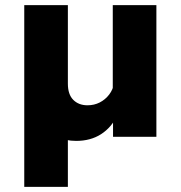

<svg xmlns="http://www.w3.org/2000/svg" viewBox="-20 -530 700 744"><path d="M586 0H418V-96L417 -124V-510H586ZM155 -49 243 -96V194H74V-510H243V-206Q243 -164 264 -143Q285 -122 319 -122Q345 -122 366.5 -133Q388 -144 403 -163.5Q418 -183 422 -208L456 -192Q456 -129 434 -82.5Q412 -36 371.5 -10Q331 16 275 16Q233 16 201 -0.5Q169 -17 155 -49Z"/></svg>

Font: Wix Madefor Display ExtraBold
Style: Regular
Weight: 800
Designer: Dalton Maag Ltd
Foundry: Dalton Maag Ltd
Version: Version 3.100